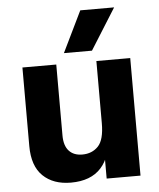

<svg xmlns="http://www.w3.org/2000/svg" viewBox="-53 -776 685 825"><g transform="rotate(-5 290.0 -363.0)"><path d="M520 -507V0H374V-507ZM201 -507V-201Q201 -157 221.5 -134.5Q242 -112 279 -112Q321 -112 347.5 -139.5Q374 -167 374 -239L391 -177Q395 -95 350.5 -45.5Q306 4 220 4Q144 4 99.5 -39Q55 -82 55 -168V-507ZM238 -553 324 -730H470L359 -553Z"/></g></svg>

Font: Hind Variable Light
Style: Regular
Weight: 300
Designer: Manushi Parikh, Satya Rajpurohit
Foundry: Indian Type Foundry
Version: Version 3.000